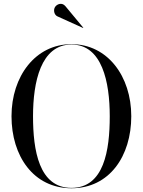

<svg xmlns="http://www.w3.org/2000/svg" viewBox="-20 -996 763 1026"><path d="M287 -908.5 424 -846.5 425 -848 329.5 -963C311 -985.5 283 -974 273.5 -957.5C264 -941 270 -916 287 -908.5ZM362 10C565 10 681.5 -162 681.5 -375C681.5 -588 555 -760 362 -760C169 -760 41.5 -588 41.5 -375C41.5 -162 159 10 362 10ZM362 -758C526 -758 566.5 -557 566.5 -375C566.5 -193 536 8 362 8C188 8 156.5 -193 156.5 -375C156.5 -557 198 -758 362 -758Z"/></svg>

Font: Bodoni* 96pt
Style: Regular
Weight: 400
Version: Version 2.3